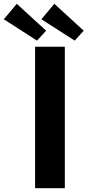

<svg xmlns="http://www.w3.org/2000/svg" viewBox="-109 -987 459 1007"><path d="M75 0H231V-742H75ZM-89 -886 85 -774 133 -826 -21 -967ZM108 -886 283 -774 330 -826 176 -967Z"/></svg>

Font: Cheyenne Sans
Style: Bold
Weight: 700
Designer: The Public Sans project authors (U.S. Web Design System), Libre Franklin designed by Pablo Impallari and Rodrigo Fuenzal
Foundry: The Cheyenne Sans Project Authors
Version: Version 2.007